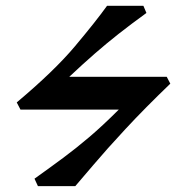

<svg xmlns="http://www.w3.org/2000/svg" viewBox="-20 -635 601 655"><path d="M385.3 -261.2Q368.2 -261.2 329.1 -261.2Q290 -261.2 242.7 -261.2Q195.3 -261.2 151.1 -261.2Q106.9 -261.2 78.4 -261.2Q49.8 -261.2 49.8 -261.2L37.1 -285.6Q164.6 -392.6 235.4 -476.8Q306.2 -561 345.2 -615.2Q356.4 -615.2 380.6 -615.2Q404.8 -615.2 429.9 -615.2Q455.1 -615.2 469.2 -615.2L479.5 -590.8Q425.8 -551.8 384.5 -519.3Q343.3 -486.8 303.7 -452.4Q264.2 -418 216.3 -373Q252 -373 297.9 -373Q343.8 -373 391.4 -373Q439 -373 480.5 -373Q522 -373 548.8 -373L561 -349.6Q473.6 -265.6 408 -194.8Q342.3 -124 299.6 -73.5Q256.8 -22.9 236.8 0Q225.1 0 200.9 0Q176.8 0 151.1 0Q125.5 0 109.4 0L97.7 -25.4Q150.4 -63 194.8 -95.9Q239.3 -128.9 284.7 -167.5Q330.1 -206.1 385.3 -261.2Z"/></svg>

Font: Gentium Plus
Style: Bold Italic
Weight: 700
Italic angle: -8°
Designer: Victor Gaultney, Annie Olsen, Iska Routamaa, Becca Hirsbrunner
Foundry: SIL International
Version: Version 6.101